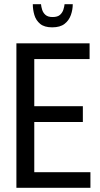

<svg xmlns="http://www.w3.org/2000/svg" viewBox="-20 -893 475 913"><path d="M58 0V-687H406V-612H143V-388H374V-313H143V-74H410V0ZM228 -763Q191 -763 171 -779.5Q151 -796 143.5 -821.5Q136 -847 136 -873H175Q176 -861 180.5 -846.5Q185 -832 196.5 -822Q208 -812 230 -812Q254 -812 265.5 -822.5Q277 -833 281.5 -847.5Q286 -862 287 -873H326Q326 -847 317 -821.5Q308 -796 287 -779.5Q266 -763 228 -763Z"/></svg>

Font: Archivo ExtraCondensed
Style: Regular
Weight: 400
Width: 2
Designer: Hector Gatti
Foundry: Omnibus-Type
Version: Version 2.001